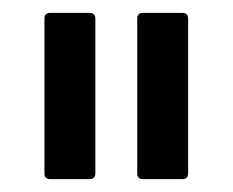

<svg xmlns="http://www.w3.org/2000/svg" viewBox="-20 -703 361 298"><path d="M202 -425Q193 -425 193 -434V-674Q193 -683 202 -683H263Q272 -683 272 -674V-434Q272 -425 263 -425ZM58 -425Q49 -425 49 -434V-674Q49 -683 58 -683H119Q128 -683 128 -674V-434Q128 -425 119 -425Z"/></svg>

Font: Sofia Sans Semi Condensed
Style: Regular
Weight: 400
Designer: Botio Nikoltchev, Ani Petrova
Foundry: lettersoup
Version: Version 4.100; ttfautohint (v1.8.4.7-5d5b)